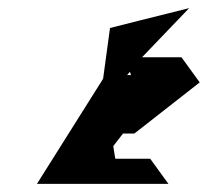

<svg xmlns="http://www.w3.org/2000/svg" viewBox="-20 -641 512 473"><path d="M71 -188H395L350 -250H264L259 -281L283 -312H311L472 -438L427 -500H330L446 -621L322 -590L251 -572L234 -447ZM293 -456 300 -464 303 -456Z"/></svg>

Font: bitstorm
Style: ulcnobl
Weight: 400
Version: Version 0.2